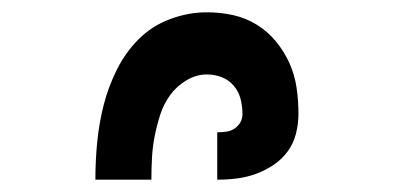

<svg xmlns="http://www.w3.org/2000/svg" viewBox="-20 -800 640 312"><path d="M135 -508Q135 -539 138 -569.5Q141 -600 148.5 -629.5Q156 -659 170 -687Q184 -715 205.5 -736.5Q227 -758 256.5 -769Q286 -780 316 -780Q338 -780 358.5 -775.5Q379 -771 397 -760Q415 -749 428.5 -732.5Q442 -716 450.5 -697Q459 -678 462 -657Q465 -636 465 -615Q465 -599 461 -583Q457 -567 447.5 -554Q438 -541 424.5 -532Q411 -523 396 -517.5Q381 -512 365 -510Q349 -508 333 -508V-585Q340 -585 347.5 -586Q355 -587 361 -591Q367 -595 370.5 -601Q374 -607 374 -615Q374 -627 371 -639Q368 -651 360 -660.5Q352 -670 340.5 -674.5Q329 -679 316 -679Q299 -679 283 -669.5Q267 -660 256.5 -645.5Q246 -631 240.5 -614Q235 -597 231.5 -579.5Q228 -562 227 -544Q226 -526 226 -508Z"/></svg>

Font: Iosevka HT Extended
Style: Bold
Weight: 700
Width: 7
Monospace: yes
Designer: Belleve Invis
Foundry: Belleve Invis
Version: Version 32.3.0; ttfautohint (v1.8.4)